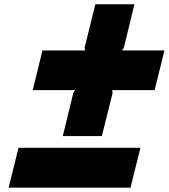

<svg xmlns="http://www.w3.org/2000/svg" viewBox="-20 -871 783 890"><path d="M630.9 -186 585 -1H20L65.9 -186ZM742.2 -637.2 696.8 -453.1H500L502 -439.9L452.1 -240.2H271L319.8 -439.9L328.1 -453.1H131.8L176.8 -637.2H374L372.1 -649.9L421.9 -851.1H603L554.2 -649.9L545.9 -637.2Z"/></svg>

Font: Sinkin Sans 900 X Black Italic
Style: Regular
Weight: 950
Italic angle: -112°
Designer: Keith Bates
Foundry: K-Type
Version: Sinkin Sans (version 1.0)  by Keith Bates   •   © 2014   www